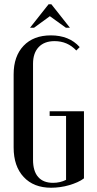

<svg xmlns="http://www.w3.org/2000/svg" viewBox="-20 -873 453 901"><path d="M44 -524Q44 -609 90.5 -658Q137 -707 219 -707Q261 -707 295 -693.5Q329 -680 354 -652L338 -636Q297 -680 236 -680Q188 -680 161.5 -652Q135 -624 135 -574V-123Q135 -70 159 -42.5Q183 -15 229 -15Q262 -15 290 -29V-329H213V-351H374V-36Q361 -26 343 -18Q325 -10 304.5 -4Q284 2 262 5Q240 8 220 8Q138 8 91 -42.5Q44 -93 44 -181ZM208 -853H221L308 -743H289L214 -797L140 -743H121Z"/></svg>

Font: Moniqa SemBd Heading
Style: Regular
Weight: 600
Designer: Rajesh Rajput
Foundry: Rajesh Rajput
Version: Version 1.000